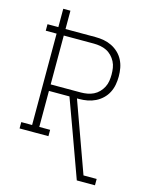

<svg xmlns="http://www.w3.org/2000/svg" viewBox="-136 -821 872 1112"><g transform="rotate(15 300.0 -265.0)"><path d="M435 205 340 -57 268 -254H145V-38H210V0H37V-38H102V-586H37V-625H102V-735H145V-625H325Q351 -625 375.5 -620.5Q400 -616 422.5 -605Q445 -594 463.5 -576.5Q482 -559 493.5 -536.5Q505 -514 509.5 -489.5Q514 -465 514 -439Q514 -414 509.5 -389.5Q505 -365 493.5 -342.5Q482 -320 463.5 -302.5Q445 -285 422.5 -274Q400 -263 375.5 -258.5Q351 -254 325 -254H313L465 167H544V205ZM325 -293Q345 -293 364.5 -296.5Q384 -300 401.5 -308.5Q419 -317 433 -331.5Q447 -346 456 -363.5Q465 -381 468 -400.5Q471 -420 471 -439Q471 -459 468 -478.5Q465 -498 456 -515.5Q447 -533 433 -547.5Q419 -562 401.5 -570.5Q384 -579 364.5 -582.5Q345 -586 325 -586H145V-293Z"/></g></svg>

Font: Iosevka Slab XLtEx
Style: Regular
Weight: 200
Width: 7
Monospace: yes
Designer: Belleve Invis
Foundry: Belleve Invis
Version: Version 11.1.0; ttfautohint (v1.8.3)